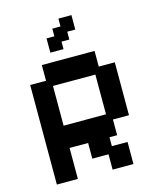

<svg xmlns="http://www.w3.org/2000/svg" viewBox="-127 -943 850 1041"><g transform="rotate(-15 298.5 -422.5)"><path d="M61 11V-548H150V-636H446V-548H536V-251H446V-163H403V-113H491V11H374V-75H283V-163H179V11ZM179 -288H417V-511H179ZM212 -689V-769H256V-812H302V-856H375V-775H330V-731H286V-689Z"/></g></svg>

Font: Pixelify Sans SemiBold
Style: Regular
Weight: 600
Designer: Stefie Justprince
Foundry: Typecalism Foundryline
Version: Version 1.000